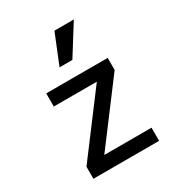

<svg xmlns="http://www.w3.org/2000/svg" viewBox="-192 -941 983 1063"><g transform="rotate(-30 300.0 -409.0)"><path d="M93 0H513V-84H211L496 -463V-540H103V-456H378L93 -77ZM440 -818H316L239 -628H321Z"/></g></svg>

Font: CommitMono
Style: 500Regular
Weight: 500
Monospace: yes
Designer: Eigil Nikolajsen
Foundry: Eigil Nikolajsen
Version: Version 1.143